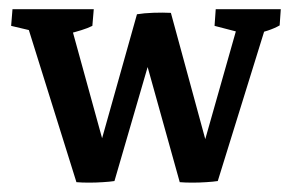

<svg xmlns="http://www.w3.org/2000/svg" viewBox="-20 -388 630 412"><path d="M144 2.9 39.1 -332.5 63.5 -318.4 3.9 -332.5 6.8 -368.2H181.2L178.2 -332.5Q168.5 -327.6 154.3 -323.2Q140.1 -318.8 126 -315.4L133.3 -330.1L213.9 -37.6L225.6 0.5Q215.8 2 200.9 2.9Q186 3.9 170.9 3.9Q155.8 3.9 144 2.9ZM175.3 -6.8 273.9 -357.4 329.6 -356.9 225.6 0.5ZM365.7 2.9 278.3 -310.5 273.9 -357.4Q289.1 -359.9 309.3 -360.6Q329.6 -361.3 346.7 -360.4L434.6 -37.6L447.3 0.5Q437.5 2 422.6 2.9Q407.7 3.9 392.6 3.9Q377.4 3.9 365.7 2.9ZM397 -6.8 489.3 -332 494.6 -318.4 440.4 -332.5 442.9 -368.2H582.5L580.1 -333.5Q568.8 -327.1 554.9 -322.5Q541 -317.9 526.9 -314.5L550.3 -331.5L447.3 0.5Z"/></svg>

Font: Markazi Text Medium
Style: Regular
Weight: 500
Designer: Borna Izadpanah (Arabic designer), Fiona Ross (Arabic design director) and Florian Runge (Latin designer)
Foundry: Borna Izadpanah and Florian Runge
Version: Version 1.001